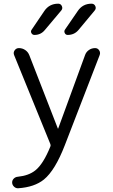

<svg xmlns="http://www.w3.org/2000/svg" viewBox="-20 -799 602 1026"><path d="M399.4 -638.7Q377 -612.3 341.8 -612.3Q331.1 -612.3 326.2 -622.1Q321.3 -631.8 327.1 -640.6L395.5 -740.2Q421.9 -779.3 468.8 -779.3Q483.4 -779.3 489.3 -766.6Q495.1 -753.9 486.3 -743.2ZM219.7 -638.7Q198.2 -612.3 164.1 -612.3Q153.3 -612.3 147.9 -622.1Q142.6 -631.8 149.4 -640.6L216.8 -740.2Q243.2 -779.3 291 -779.3Q304.7 -779.3 310.5 -766.6Q316.4 -753.9 307.6 -743.2ZM81.1 -542Q99.6 -542 114.7 -531.7Q129.9 -521.5 136.7 -503.9L289.1 -112.3Q289.1 -111.3 290 -111.3Q291 -111.3 291 -112.3L434.6 -504.9Q440.4 -521.5 455.1 -531.7Q469.7 -542 488.3 -542Q502 -542 509.8 -530.3Q514.6 -523.4 514.6 -515.6Q514.6 -510.7 512.7 -504.9L326.2 -22.5Q274.4 111.3 214.8 160.2Q164.1 201.2 77.1 207Q76.2 207 75.2 207Q64.5 207 55.7 199.2Q44.9 189.5 44.9 175.8Q44.9 164.1 53.7 155.3Q62.5 146.5 75.2 145.5Q133.8 139.6 168.9 111.3Q210.9 78.1 249 -15.6Q252 -22.5 249 -29.3L55.7 -503.9Q49.8 -517.6 58.1 -529.8Q66.4 -542 81.1 -542Z"/></svg>

Font: Gen Jyuu Gothic Normal
Style: Regular
Weight: 300
Designer: [Source Han Sans]
Ryoko NISHIZUKA  (kana & ideographs); Paul D. Hunt (Latin, Greek & Cyrillic); Wenlong ZHANG  (bopomofo
Version: Version 1.002.20150607